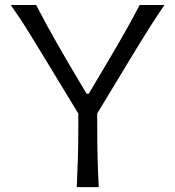

<svg xmlns="http://www.w3.org/2000/svg" viewBox="-20 -764 713 784"><path d="M293.5 0Q296.4 -62.5 298.1 -120.1Q299.8 -177.7 299.8 -246.6V-300.3L137.2 -567.9Q111.3 -610.8 85.7 -651.4Q60.1 -691.9 23.9 -743.7H127.4Q154.8 -691.9 174.8 -655Q194.8 -618.2 213.9 -585Q232.9 -551.8 256.3 -511.7L333.5 -381.3H342.3L417.5 -507.8Q442.4 -549.8 462.2 -584Q481.9 -618.2 502.7 -655.3Q523.4 -692.4 550.3 -743.7H651.4Q621.1 -699.2 593 -655Q564.9 -610.8 539.1 -568.4L377 -300.8V-246.6Q377 -177.7 378.4 -120.1Q379.9 -62.5 383.3 0Z"/></svg>

Font: Pinar-DS1-FD Regular
Style: Regular
Weight: 400
Designer: Amin Abedi
Version: Version 3.000